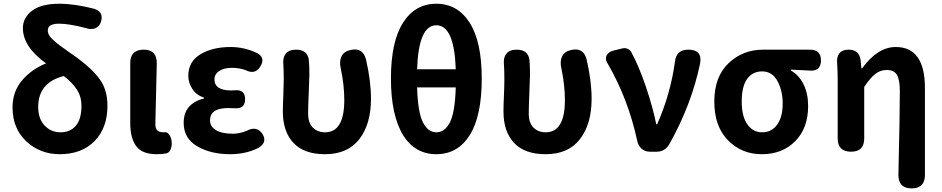

<svg xmlns="http://www.w3.org/2000/svg" viewBox="-20 -832 5166 1053"><path d="M330.1 -415Q189.5 -379.9 189.5 -245.1Q189.5 -180.7 224.6 -143.6Q259.8 -106.4 311.5 -106.4Q366.2 -106.4 396.5 -143.1Q426.8 -179.7 426.8 -252Q426.8 -301.8 401.9 -340.3Q377 -378.9 330.1 -415ZM569.3 -252Q569.3 -130.9 499 -58.6Q428.7 13.7 307.6 13.7Q200.2 13.7 124.5 -56.6Q48.8 -127 48.8 -243.2Q48.8 -329.1 100.1 -390.1Q151.4 -451.2 232.4 -484.4Q105.5 -576.2 105.5 -677.7Q105.5 -735.4 156.2 -773.4Q207 -811.5 304.7 -811.5Q388.7 -811.5 495.1 -784.2Q549.8 -767.6 534.2 -713.9Q526.4 -686.5 502.9 -677.2Q479.5 -668 452.1 -677.7Q359.4 -702.1 303.7 -702.1Q242.2 -702.1 242.2 -665Q242.2 -651.4 249.5 -638.7Q256.8 -626 275.4 -609.4Q293.9 -592.8 308.1 -582.5Q322.3 -572.3 354.5 -549.3Q386.7 -526.4 402.3 -515.6Q487.3 -453.1 528.3 -395.5Q569.3 -337.9 569.3 -252Z M694.3 -159.2V-486.3Q694.3 -559.6 768.6 -559.6Q841.8 -559.6 839.8 -482.4Q832 -167 832 -152.3Q832 -127 842.8 -116.7Q853.5 -106.4 877 -106.4H878.9Q901.4 -110.4 913.6 -84.5Q925.8 -58.6 920.4 -28.3Q915 2 893.6 8.8Q871.1 13.7 838.9 13.7Q759.8 13.7 727.1 -30.3Q694.3 -74.2 694.3 -159.2Z M1242.2 13.7Q1135.7 13.7 1061.5 -29.8Q987.3 -73.2 987.3 -158.2Q987.3 -263.7 1098.6 -292V-296.9Q1057.6 -309.6 1035.2 -343.8Q1012.7 -377.9 1012.7 -416Q1012.7 -494.1 1079.1 -534.2Q1145.5 -574.2 1245.1 -574.2Q1320.3 -574.2 1389.6 -541Q1436.5 -516.6 1409.2 -469.7Q1380.9 -419.9 1327.1 -447.3Q1292 -460 1252 -460Q1209 -460 1182.6 -442.9Q1156.2 -425.8 1156.2 -396.5Q1156.2 -335.9 1248 -335.9Q1261.7 -335.9 1268.6 -336.9Q1324.2 -341.8 1324.2 -288.1Q1324.2 -234.4 1268.6 -238.3Q1261.7 -238.3 1249 -238.8Q1236.3 -239.3 1230.5 -239.3Q1131.8 -239.3 1131.8 -171.9Q1131.8 -137.7 1164.6 -118.2Q1197.3 -98.6 1257.8 -98.6Q1293.9 -98.6 1332 -114.3Q1388.7 -144.5 1419.9 -96.7Q1447.3 -51.8 1398.4 -21.5Q1329.1 13.7 1242.2 13.7Z M2014.6 -290Q2014.6 -151.4 1950.7 -68.8Q1886.7 13.7 1762.7 13.7Q1647.5 13.7 1589.4 -48.3Q1531.2 -110.4 1531.2 -220.7Q1531.2 -249 1533.7 -306.2Q1536.1 -363.3 1536.1 -392.6Q1536.1 -443.4 1534.2 -474.6Q1529.3 -514.6 1546.9 -537.1Q1564.5 -559.6 1603.5 -559.6Q1666 -559.6 1673.8 -503.9Q1676.8 -465.8 1676.8 -422.9Q1676.8 -400.4 1673.3 -324.2Q1669.9 -248 1669.9 -209Q1669.9 -158.2 1695.8 -132.3Q1721.7 -106.4 1762.7 -106.4Q1868.2 -106.4 1868.2 -283.2Q1868.2 -366.2 1848.6 -458Q1839.8 -496.1 1853 -522.9Q1866.2 -549.8 1901.4 -557.6Q1969.7 -574.2 1987.3 -505.9Q2014.6 -388.7 2014.6 -290Z M2479.5 -352.5H2267.6Q2271.5 -216.8 2299.3 -161.6Q2327.1 -106.4 2373 -106.4Q2419.9 -106.4 2447.8 -161.6Q2475.6 -216.8 2479.5 -352.5ZM2267.6 -452.1H2479.5Q2471.7 -693.4 2373 -693.4Q2275.4 -693.4 2267.6 -452.1ZM2192.4 -87.9Q2124 -198.2 2124 -401.4Q2124 -603.5 2190.4 -707.5Q2256.8 -811.5 2373 -811.5Q2489.3 -811.5 2555.7 -707.5Q2622.1 -603.5 2622.1 -401.4Q2622.1 -195.3 2556.2 -90.8Q2490.2 13.7 2373 13.7Q2257.8 13.7 2192.4 -87.9Z M3224.6 -290Q3224.6 -151.4 3160.6 -68.8Q3096.7 13.7 2972.7 13.7Q2857.4 13.7 2799.3 -48.3Q2741.2 -110.4 2741.2 -220.7Q2741.2 -249 2743.7 -306.2Q2746.1 -363.3 2746.1 -392.6Q2746.1 -443.4 2744.1 -474.6Q2739.3 -514.6 2756.8 -537.1Q2774.4 -559.6 2813.5 -559.6Q2876 -559.6 2883.8 -503.9Q2886.7 -465.8 2886.7 -422.9Q2886.7 -400.4 2883.3 -324.2Q2879.9 -248 2879.9 -209Q2879.9 -158.2 2905.8 -132.3Q2931.6 -106.4 2972.7 -106.4Q3078.1 -106.4 3078.1 -283.2Q3078.1 -366.2 3058.6 -458Q3049.8 -496.1 3063 -522.9Q3076.2 -549.8 3111.3 -557.6Q3179.7 -574.2 3197.3 -505.9Q3224.6 -388.7 3224.6 -290Z M3348.6 -555.7Q3356.4 -557.6 3372.6 -561.5Q3388.7 -565.4 3392.6 -566.4Q3407.2 -570.3 3421.4 -564.5Q3435.5 -558.6 3441.4 -547.9Q3484.4 -468.8 3522.5 -356Q3560.5 -243.2 3579.1 -150.4H3584Q3657.2 -315.4 3681.6 -493.2Q3688.5 -559.6 3754.9 -559.6Q3834 -559.6 3819.3 -482.4Q3772.5 -258.8 3652.3 -43.9Q3627.9 0 3582 0H3543.9Q3517.6 0 3499 -16.1Q3480.5 -32.2 3474.6 -60.5Q3424.8 -291 3311.5 -485.4Q3296.9 -507.8 3307.1 -528.3Q3317.4 -548.8 3348.6 -555.7Z M4165 -559.6H4421.9Q4482.4 -559.6 4482.4 -501Q4482.4 -437.5 4415 -445.3Q4348.6 -449.2 4317.4 -450.2V-445.3Q4362.3 -419.9 4387.2 -369.1Q4412.1 -318.4 4412.1 -251Q4412.1 -128.9 4341.3 -57.6Q4270.5 13.7 4158.2 13.7Q4046.9 13.7 3972.2 -63Q3897.5 -139.6 3897.5 -274.4Q3897.5 -411.1 3975.6 -485.4Q4053.7 -559.6 4165 -559.6ZM4272.5 -264.6Q4272.5 -335 4243.7 -387.7Q4214.8 -440.4 4160.2 -440.4Q4107.4 -440.4 4077.6 -399.4Q4047.9 -358.4 4047.9 -274.4Q4047.9 -195.3 4078.1 -150.9Q4108.4 -106.4 4160.2 -106.4Q4211.9 -106.4 4242.2 -148.4Q4272.5 -190.4 4272.5 -264.6Z M5052.7 -348.6V127Q5052.7 201.2 4980.5 201.2Q4905.3 201.2 4907.2 123Q4915 -195.3 4915 -331.1Q4915 -395.5 4898.9 -421.9Q4882.8 -448.2 4842.8 -448.2Q4808.6 -448.2 4780.8 -426.8Q4752.9 -405.3 4719.7 -355.5V-73.2Q4719.7 0 4647.5 0Q4574.2 0 4574.2 -73.2V-392.6Q4574.2 -433.6 4571.3 -483.4Q4567.4 -519.5 4583.5 -539.6Q4599.6 -559.6 4633.8 -559.6Q4694.3 -559.6 4700.2 -499L4704.1 -457H4708Q4793 -574.2 4892.6 -574.2Q5052.7 -574.2 5052.7 -348.6Z"/></svg>

Font: GenSenMaruGothic TW TTF Bold
Style: Regular
Weight: 700
Version: Version 1.301